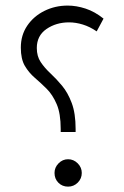

<svg xmlns="http://www.w3.org/2000/svg" viewBox="-20 -679 452 698"><path d="M55.7 -505.9Q55.7 -551.3 79.1 -585.7Q102.5 -620.1 141.4 -639.4Q180.2 -658.7 226.1 -658.7Q257.8 -658.7 291.3 -647.7Q324.7 -636.7 356.4 -611.3L331.5 -564.9Q306.6 -582 281 -589.8Q255.4 -597.7 231 -597.7Q184.1 -597.7 148.9 -573.5Q113.8 -549.3 113.8 -504.4Q113.8 -474.6 127.9 -453.4Q142.1 -432.1 163.3 -412.4Q184.6 -392.6 205.6 -367.4Q226.6 -342.3 240.7 -304.7Q254.9 -267.1 254.9 -210V-199.2H200.7V-210Q200.7 -266.6 186 -300.5Q171.4 -334.5 149.9 -356Q128.4 -377.4 106.7 -396Q85 -414.6 70.3 -439.5Q55.7 -464.4 55.7 -505.9ZM178.2 -50.3Q178.2 -70.3 192.9 -85.2Q207.5 -100.1 227.5 -100.1Q247.6 -100.1 262.5 -85.2Q277.3 -70.3 277.3 -50.3Q277.3 -29.8 262.7 -15.1Q248 -0.5 227.5 -0.5Q206.5 -0.5 192.4 -14.6Q178.2 -28.8 178.2 -50.3Z"/></svg>

Font: Vazirmatn RD ExtraLight
Style: Regular
Weight: 200
Designer: Saber Rastikerdar
Foundry: Saber Rastikerdar
Version: Version 32.102